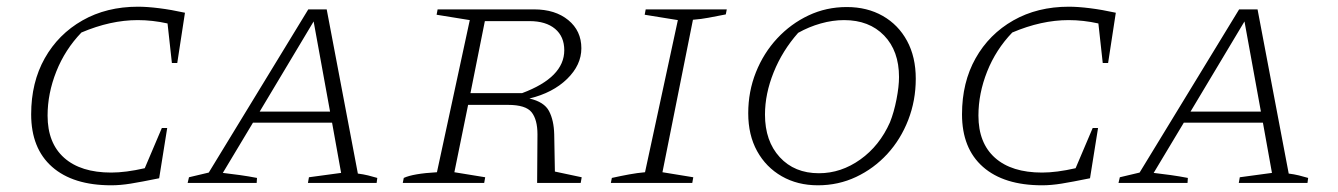

<svg xmlns="http://www.w3.org/2000/svg" viewBox="-20 -546 3992 573"><path d="M312 7Q198 7 135.5 -48Q73 -103 73 -205Q73 -300 113.5 -372Q154 -444 226 -485Q298 -526 392 -526Q419 -526 455 -521.5Q491 -517 532 -508L509 -358H493L480 -476Q435 -486 391 -486Q310 -486 223 -449Q174 -398 148 -332.5Q122 -267 122 -201Q122 -119 171.5 -75Q221 -31 312 -31Q355 -31 412 -44L463 -164H479L455 -14Q401 -3 370 2Q339 7 312 7Z M1048 -28Q1064 -26 1078.5 -22.5Q1093 -19 1106 -15L1104 0H899L902 -17L998 -30L971 -180H735L645 -30Q671 -27 696 -23.5Q721 -20 747 -15L746 0H540L544 -17L603 -31L900 -518H955ZM755 -213H965L916 -482Z M1182 0 1185 -15Q1213 -28 1284 -32L1382 -486L1283 -502L1286 -518H1574Q1637 -518 1676 -486Q1715 -454 1715 -402Q1715 -352 1672.5 -310.5Q1630 -269 1560 -252Q1604 -242 1618.5 -214.5Q1633 -187 1634 -145L1636 -34L1716 -17L1713 0H1583L1584 -145Q1584 -189 1566.5 -211Q1549 -233 1496 -233H1377L1336 -32L1428 -17L1425 0ZM1560 -483H1427L1384 -268H1538Q1664 -315 1664 -396Q1664 -437 1636.5 -460Q1609 -483 1560 -483Z M1803 0 1806 -15Q1833 -21 1857.5 -25.5Q1882 -30 1905 -32L2003 -486L1904 -502L1907 -518H2149L2146 -503Q2115 -497 2094 -493Q2073 -489 2048 -487L1957 -32L2049 -17L2046 0Z M2421 7Q2360 7 2313 -20Q2266 -47 2239.5 -95Q2213 -143 2213 -208Q2213 -273 2236 -330.5Q2259 -388 2299.5 -431.5Q2340 -475 2393 -500Q2446 -525 2507 -525Q2568 -525 2614.5 -498.5Q2661 -472 2687 -424Q2713 -376 2713 -311Q2713 -246 2690.5 -188Q2668 -130 2628 -86.5Q2588 -43 2535 -18Q2482 7 2421 7ZM2424 -29Q2490 -29 2547.5 -70Q2605 -111 2636 -181Q2648 -211 2655.5 -249.5Q2663 -288 2663 -316Q2663 -394 2618.5 -440Q2574 -486 2499 -486Q2465 -486 2429.5 -476Q2394 -466 2362 -448Q2315 -395 2289 -330.5Q2263 -266 2263 -204Q2263 -125 2307 -77Q2351 -29 2424 -29Z M3090 7Q2976 7 2913.5 -48Q2851 -103 2851 -205Q2851 -300 2891.5 -372Q2932 -444 3004 -485Q3076 -526 3170 -526Q3197 -526 3233 -521.5Q3269 -517 3310 -508L3287 -358H3271L3258 -476Q3213 -486 3169 -486Q3088 -486 3001 -449Q2952 -398 2926 -332.5Q2900 -267 2900 -201Q2900 -119 2949.5 -75Q2999 -31 3090 -31Q3133 -31 3190 -44L3241 -164H3257L3233 -14Q3179 -3 3148 2Q3117 7 3090 7Z M3826 -28Q3842 -26 3856.5 -22.5Q3871 -19 3884 -15L3882 0H3677L3680 -17L3776 -30L3749 -180H3513L3423 -30Q3449 -27 3474 -23.5Q3499 -20 3525 -15L3524 0H3318L3322 -17L3381 -31L3678 -518H3733ZM3533 -213H3743L3694 -482Z"/></svg>

Font: Piazzolla SC ExtraLight
Style: Italic
Weight: 200
Italic angle: -11.3°
Designer: Juan Pablo del Peral
Foundry: Huerta Tipografica
Version: Version 1.330